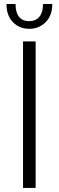

<svg xmlns="http://www.w3.org/2000/svg" viewBox="-20 -932 291 952"><path d="M124.5 -789.1Q77.1 -789.1 44.7 -821.5Q12.2 -854 12.2 -912.1H57.1Q57.1 -869.6 74.5 -848.4Q91.8 -827.1 124.5 -827.1Q156.7 -827.1 175 -848.6Q193.4 -870.1 193.4 -912.1H239.3Q239.3 -854.5 206.1 -821.8Q172.9 -789.1 124.5 -789.1ZM94.2 0V-726.6H156.7V0Z"/></svg>

Font: Oxygen Light
Style: Regular
Weight: 300
Designer: vernon adams
Foundry: Vernon Adams
Version: Version Release 0.2.3 webfont; ttfautohint (v0.93.3-1d66) -l